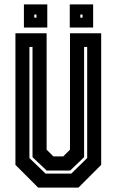

<svg xmlns="http://www.w3.org/2000/svg" viewBox="-20 -851 529 871"><path d="M153 0 50 -103V-700H191.5V-172L222 -141.5H267L297.5 -172V-700H439V-103L336 0ZM186.5 -63.5H303.5L375.5 -134V-638H361.5V-138L298.5 -77.5H191.5L127.5 -138V-638H113.5V-134ZM296.5 -726V-831H402.5V-726ZM88.5 -726V-831H194.5V-726ZM135.5 -771H145.5V-785H135.5ZM344.5 -771H354.5V-785H344.5Z"/></svg>

Font: Tourney Condensed Regular
Style: Bold
Weight: 700
Width: 3
Designer: Tyler Finck
Foundry: Etcetera Type Co
Version: Version 1.010; ttfautohint (v1.8.3)